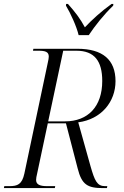

<svg xmlns="http://www.w3.org/2000/svg" viewBox="-37 -964 634 984"><path d="M366 -784H418C450 -832 495 -889 543 -935L544 -944H535C479 -904 433 -861 398 -824C375 -867 348 -903 311 -944H302L301 -935C324 -897 355 -830 366 -784ZM-17 0H244L246 -10H204C166 -10 148 -19 148 -42C148 -50 150 -61 153 -73L208 -332H301L361 -101C382 -17 412 0 491 0H511L513 -10H501C460 -10 448 -39 427 -112L364 -337C483 -353 555 -443 555 -548C555 -658 489 -714 360 -714H134L132 -704H160C194 -704 213 -699 213 -674C213 -668 211 -655 208 -643L88 -75C76 -19 53 -10 11 -10H-15ZM296 -342H210L287 -704H355C447 -704 487 -651 487 -549C487 -418 414 -342 296 -342Z"/></svg>

Font: Noto Serif Display SemiCondensed Light
Style: Italic
Weight: 300
Width: 4
Italic angle: -12°
Designer: Monotype Design Team
Foundry: Monotype Imaging Inc.
Version: Version 2.009